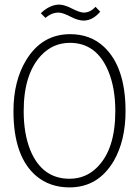

<svg xmlns="http://www.w3.org/2000/svg" viewBox="-20 -816 610 843"><path d="M531.2 -328.1Q531.2 -521.5 436.5 -610.4Q377 -666 288.1 -666Q164.1 -666 94.7 -551.8Q39.1 -460 39.1 -328.1Q39.1 -127.9 139.6 -43Q199.2 6.8 285.2 6.8Q411.1 6.8 479.5 -109.4Q531.2 -199.2 531.2 -328.1ZM84 -328.1Q84 -491.2 161.1 -573.2Q212.9 -627.9 287.1 -627.9Q403.3 -627.9 455.1 -504.9Q486.3 -430.7 486.3 -328.1Q486.3 -160.2 406.2 -81.1Q356.4 -31.2 285.2 -31.2Q165 -31.2 113.3 -156.2Q84 -228.5 84 -328.1ZM347.7 -760.7Q330.1 -760.7 292 -780.3Q263.7 -794.9 240.2 -795.9Q197.3 -794.9 159.2 -757.8L179.7 -737.3Q206.1 -760.7 237.3 -760.7Q255.9 -760.7 293 -741.2Q323.2 -725.6 348.6 -725.6Q387.7 -726.6 419.9 -764.6L399.4 -786.1Q376 -760.7 347.7 -760.7Z"/></svg>

Font: Yaldevi Colombo ExtraLight
Style: Regular
Weight: 275
Designer: Sol Matas, Denzil Rajitha, Kosala Senevirathne and Pathum Egodawatta
Foundry: Mooniak
Version: Version 1.020 ; ttfautohint (v1.6)